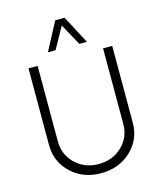

<svg xmlns="http://www.w3.org/2000/svg" viewBox="-143 -1103 1021 1215"><g transform="rotate(-15 368.0 -495.0)"><path d="M288.8 -816.2H238.8L336.2 -1000H397.5L495 -816.2H445L367.5 -957.5ZM93.8 -247.5V-750H153.8V-256.2Q153.8 -168.8 215 -109.4Q276.2 -50 367.5 -50Q458.8 -50 520.6 -108.8Q582.5 -167.5 582.5 -256.2V-750H642.5V-247.5Q642.5 -137.5 563.8 -63.8Q485 10 367.5 10Q250 10 171.9 -63.8Q93.8 -137.5 93.8 -247.5Z"/></g></svg>

Font: Now Light
Style: Regular
Weight: 300
Designer: Alfredo Marco Pradil
Foundry: Alfredo Marco Pradil
Version: Version 1.002;PS 001.002;hotconv 1.0.88;makeotf.lib2.5.64775